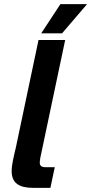

<svg xmlns="http://www.w3.org/2000/svg" viewBox="-20 -902 438 922"><path d="M178 -742H278L398 -882H270ZM137 0H222L243 -99H200C179 -99 171 -106 171 -121C171 -134 176 -158 182 -184L293 -710H165L56 -193C47 -155 36 -112 36 -80C36 -24 71 0 137 0Z"/></svg>

Font: Geist SemiBold
Style: Italic
Weight: 600
Italic angle: -12°
Designer: Basement.studio, Andrés Briganti, Mateo Zaragoza
Foundry: Basement.studio, Vercel, Andrés Briganti, Guido Ferreyra, Mateo Zaragoza
Version: Version 1.500